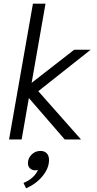

<svg xmlns="http://www.w3.org/2000/svg" viewBox="-20 -754 526 1038"><path d="M158 -734H226L151 -306L381 -485H470L187 -261L418 0H330L136 -224L97 0H29ZM107 235Q137 223 157 204Q177 185 185 165Q177 167 172 167Q154 167 142.5 156.5Q131 146 131 128Q131 101 151 81.5Q171 62 198 62Q221 62 233 75Q245 88 245 111Q245 155 210.5 197.5Q176 240 121 264Z"/></svg>

Font: Niramit Light
Style: Italic
Weight: 300
Italic angle: -10°
Designer: Katatrad Aksorn Co.,Ltd.
Foundry: Cadson Demak Co.,Ltd.
Version: Version 1.000; ttfautohint (v1.6)